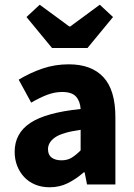

<svg xmlns="http://www.w3.org/2000/svg" viewBox="-20 -780 567 812"><path d="M190 12Q156 12 128.5 0.5Q101 -11 82 -31.5Q63 -52 52.5 -79Q42 -106 42 -138Q42 -216 108 -260Q174 -304 321 -319Q319 -352 301.5 -371.5Q284 -391 243 -391Q211 -391 179.5 -379Q148 -367 112 -346L59 -443Q107 -472 159.5 -490Q212 -508 271 -508Q367 -508 417.5 -453.5Q468 -399 468 -284V0H348L338 -51H334Q302 -23 267 -5.5Q232 12 190 12ZM240 -102Q265 -102 283 -113Q301 -124 321 -144V-231Q243 -220 213 -199Q183 -178 183 -149Q183 -125 198.5 -113.5Q214 -102 240 -102ZM200 -577 92 -708 148 -760 273 -668H277L402 -760L458 -708L350 -577Z"/></svg>

Font: hySource Sans Pro
Style: Bold
Weight: 700
Designer: Paul D. Hunt
Foundry: Adobe Systems Incorporated
Version: Version 2.021;PS 2.000;hotconv 1.0.86;makeotf.lib2.5.63406